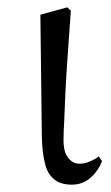

<svg xmlns="http://www.w3.org/2000/svg" viewBox="-20 -491 301 523"><path d="M176 12Q205 12 227 -7Q248 -26 258 -52L249 -65Q237 -56 224 -51Q211 -45 197 -45Q178 -45 166 -61Q153 -76 153 -110Q153 -131 155 -162Q156 -193 158 -236Q160 -278 164 -335Q168 -391 173 -462L163 -471L90 -451L94 -117Q95 -77 102 -48Q108 -19 126 -4Q143 12 176 12Z"/></svg>

Font: Source Serif 4 48pt
Style: Regular
Weight: 400
Designer: Frank Grie√ühammer
Foundry: Adobe Systems Incorporated
Version: Version 4.004;hotconv 1.0.116;makeotfexe 2.5.65601